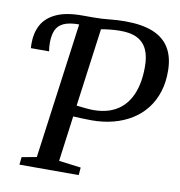

<svg xmlns="http://www.w3.org/2000/svg" viewBox="-83 -828 848 904"><g transform="rotate(10 341.0 -375.5)"><path d="M69.5 0 73.5 -36.5 144 -49.5 232 -699 222 -718 238 -743H291.5Q332.5 -743 368.8 -747Q405 -751 444 -751Q523.5 -751 575.8 -730Q628 -709 654.5 -666.2Q681 -623.5 682 -559Q683 -502.5 668.2 -456Q653.5 -409.5 625.5 -373.8Q597.5 -338 558.2 -313.8Q519 -289.5 470.8 -277Q422.5 -264.5 367.5 -264.5Q346 -264.5 321.8 -265.5Q297.5 -266.5 279.5 -267.5L250.5 -50L356 -36.5L353 0ZM369.5 -313.5Q410 -314 442 -324.5Q474 -335 498.2 -355.2Q522.5 -375.5 538.8 -404.8Q555 -434 563.2 -471.5Q571.5 -509 571.5 -554Q572 -604 556.8 -637.5Q541.5 -671 509 -687.5Q476.5 -704 424.5 -703Q404 -703 378.2 -700.2Q352.5 -697.5 337 -694.5L286.5 -320.5Q309 -317.5 331.5 -315.5Q354 -313.5 369.5 -313.5ZM27.5 -549.5Q27 -555.5 26.8 -560.8Q26.5 -566 26.5 -573.5Q26.5 -623 47.2 -661.2Q68 -699.5 114.8 -721.2Q161.5 -743 238 -743L232 -699Q184.5 -699 158 -686.5Q131.5 -674 121.2 -649.8Q111 -625.5 111 -590.5Q111 -578.5 111.8 -569Q112.5 -559.5 114.5 -549.5Z"/></g></svg>

Font: Merriweather 36pt
Style: Italic
Weight: 400
Italic angle: -7.8°
Version: Version 2.101